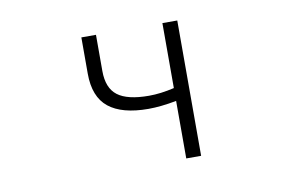

<svg xmlns="http://www.w3.org/2000/svg" viewBox="-62 -639 1124 745"><g transform="rotate(-10 500.0 -266.5)"><path d="M616.2 0V-226.6Q553.7 -214.8 505.9 -214.8Q401.4 -214.8 349.1 -256.8Q296.9 -298.8 296.9 -390.6V-533.2H354.5V-390.6Q354.5 -323.2 393.1 -293.9Q431.6 -264.6 516.6 -264.6Q562.5 -264.6 616.2 -277.3V-533.2H674.8V0Z"/></g></svg>

Font: GenEi Gothic M Light
Style: Regular
Weight: 300
Designer: o_tamon (Modified); [Source Han Sans]
Ryoko NISHIZUKA  (kana & ideographs); Paul D. Hunt (Latin, Greek & Cyrillic); Wenl
Version: Version 1.1a;Original Version 1.004